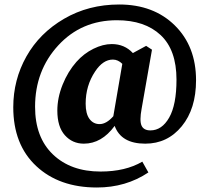

<svg xmlns="http://www.w3.org/2000/svg" viewBox="-20 -678 930 854"><path d="M484 -161 524 -394Q505 -413 482 -413Q438 -413 403 -360Q361 -297 361 -217Q361 -172 378 -149Q395 -126 423 -126Q453 -126 484 -161ZM656 -457 610 -195Q600 -141 609.5 -119.5Q619 -98 649 -98Q700 -98 732.5 -155Q765 -212 765 -324Q765 -456 694.5 -522Q624 -588 500 -588Q342 -588 239 -476Q136 -364 136 -203Q136 -67 215.5 9Q295 85 427 85Q538 85 613 41L640 89Q540 156 411 156Q243 156 141 60.5Q39 -35 39 -201Q39 -323 97.5 -427Q156 -531 265 -594.5Q374 -658 510 -658Q663 -658 757.5 -565Q852 -472 852 -321Q852 -194 788.5 -116.5Q725 -39 626 -39Q519 -39 490 -118Q432 -39 353 -39Q302 -39 268.5 -76.5Q235 -114 235 -186Q235 -243 258.5 -301.5Q282 -360 320 -403Q353 -440 395.5 -461Q438 -482 477 -482Q534 -482 571 -442L630 -474Z"/></svg>

Font: TypoPRO Source Serif Pro
Style: Bold
Weight: 700
Designer: Frank Grießhammer
Foundry: Adobe Systems Incorporated
Version: Version 1.017;PS 1.0;hotconv 1.0.79;makeotf.lib2.5.61930